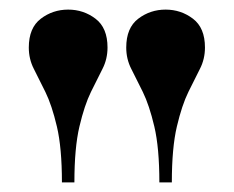

<svg xmlns="http://www.w3.org/2000/svg" viewBox="-20 -783 487 400"><path d="M312 -403Q312 -475 301.5 -519.5Q291 -564 277.5 -591.5Q264 -619 253.5 -639.5Q243 -660 243 -684Q243 -725 268 -744Q293 -763 325 -763Q357 -763 382 -744Q407 -725 407 -684Q407 -660 396.5 -639.5Q386 -619 372.5 -591.5Q359 -564 348.5 -519.5Q338 -475 338 -403ZM109 -403Q109 -475 98.5 -519.5Q88 -564 74.5 -591.5Q61 -619 50.5 -639.5Q40 -660 40 -684Q40 -725 65 -744Q90 -763 122 -763Q154 -763 179 -744Q204 -725 204 -684Q204 -660 193.5 -639.5Q183 -619 169.5 -591.5Q156 -564 145.5 -519.5Q135 -475 135 -403Z"/></svg>

Font: Libre Bodoni
Style: Regular
Weight: 400
Designer: Pablo Impallari, Rodrigo Fuenzalida
Foundry: Impallari Type
Version: Version 2.005;gftools[0.9.23]